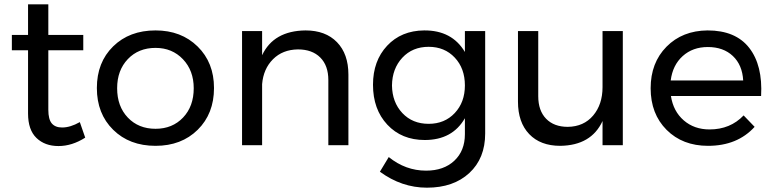

<svg xmlns="http://www.w3.org/2000/svg" viewBox="-20 -673 3585 890"><path d="M350 -107 375 -35Q314 4 251 4Q188 4 149 -33.5Q110 -71 110 -147V-440H35V-511H110V-653H204V-511H366V-440H204V-164Q204 -120 220 -101Q236 -82 268 -82Q306 -82 350 -107Z M701 -532Q820 -532 896 -457.5Q972 -383 972 -265Q972 -146 896.5 -71.5Q821 3 701 3Q580 3 504.5 -71.5Q429 -146 429 -265Q429 -384 504.5 -458Q580 -532 701 -532ZM701 -451Q622 -451 572.5 -399Q523 -347 523 -264Q523 -180 572.5 -128Q622 -76 701 -76Q779 -76 828.5 -128Q878 -180 878 -264Q878 -346 828 -398.5Q778 -451 701 -451Z M1396 -532Q1489 -532 1542 -477.5Q1595 -423 1595 -327V0H1502V-302Q1502 -369 1464.5 -406.5Q1427 -444 1361 -444Q1290 -443 1245.5 -398.5Q1201 -354 1195 -283V0H1102V-529H1195V-417Q1248 -530 1396 -532Z M2135 -529H2229V-54Q2229 61 2155.5 129Q2082 197 1959 197Q1842 197 1741 123L1782 55Q1860 118 1955 118Q2037 118 2086 72Q2135 26 2135 -51V-125Q2077 -24 1949 -24Q1842 -24 1775.5 -95Q1709 -166 1709 -280Q1709 -391 1774.5 -461Q1840 -531 1946 -532Q2075 -533 2135 -432ZM1967 -99Q2041 -99 2088 -149Q2135 -199 2135 -277Q2135 -356 2088 -406Q2041 -456 1967 -456Q1892 -456 1845 -405.5Q1798 -355 1797 -277Q1798 -199 1845 -149Q1892 -99 1967 -99Z M2773 -529H2867V0H2773V-112Q2721 1 2577 3Q2485 3 2433 -51.5Q2381 -106 2381 -202V-529H2475V-227Q2475 -160 2511.5 -122.5Q2548 -85 2612 -85Q2686 -86 2729.5 -137.5Q2773 -189 2773 -269Z M3260 -532Q3390 -532 3453 -451Q3516 -370 3508 -228H3090Q3101 -157 3149.5 -115Q3198 -73 3269 -73Q3365 -73 3427 -138L3478 -85Q3398 3 3262 3Q3144 3 3070 -71Q2996 -145 2996 -264Q2996 -382 3069.5 -456.5Q3143 -531 3260 -532ZM3089 -300H3425Q3421 -372 3377 -413.5Q3333 -455 3261 -455Q3191 -455 3144.5 -413Q3098 -371 3089 -300Z"/></svg>

Font: Montserrat arm
Style: Regular
Weight: 400
Designer: Julieta Ulanovsky
Foundry: Julieta Ulanovsky
Version: Version 6.000;PS 006.000;hotconv 1.0.88;makeotf.lib2.5.64775